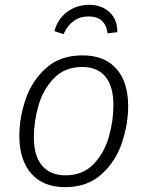

<svg xmlns="http://www.w3.org/2000/svg" viewBox="-20 -763 609 794"><path d="M60 -201Q60 -276 86 -352.5Q112 -429 170.5 -481.5Q229 -534 321 -534Q412 -534 461 -479Q510 -424 510 -324Q510 -250 484.5 -173Q459 -96 400 -42.5Q341 11 249 11Q159 11 109.5 -45Q60 -101 60 -201ZM449 -328Q449 -406 416 -446Q383 -486 320 -486Q248 -486 203 -439.5Q158 -393 139 -326Q120 -259 120 -196Q120 -118 154 -78Q188 -38 251 -38Q322 -38 366.5 -84Q411 -130 430 -196.5Q449 -263 449 -328ZM205 -634Q218 -684 257.5 -713.5Q297 -743 349 -743Q401 -743 433.5 -712Q466 -681 465 -630L425 -625Q416 -695 346 -695Q311 -695 284.5 -676Q258 -657 243 -622Z"/></svg>

Font: FiraGO Light
Style: Italic
Weight: 300
Italic angle: -8°
Designer: bBox Type GmbH
Foundry: bBox Type GmbH
Version: Version 1.001